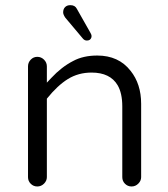

<svg xmlns="http://www.w3.org/2000/svg" viewBox="-20 -709 635 726"><path d="M293.9 -562.5Q299.8 -555.7 308.6 -555.7Q321.3 -555.7 325.2 -566.4Q326.2 -569.3 326.2 -573.7Q326.2 -578.1 320.3 -587.9L270.5 -675.8Q263.7 -689.5 246.1 -689.5Q233.4 -689.5 226.1 -682.1Q218.8 -674.8 218.8 -662.1Q218.8 -654.3 226.6 -642.6ZM157.2 -39.1V-335.9Q197.3 -385.7 236.8 -410.2Q276.4 -434.6 326.2 -434.6Q396.5 -434.6 424.8 -386.7Q442.4 -356.4 442.4 -306.6V-39.1Q442.4 -24.4 452.6 -14.2Q462.9 -3.9 477.5 -3.9Q492.2 -3.9 502.9 -14.6Q513.7 -25.4 513.7 -39.1V-316.4Q513.7 -391.6 473.6 -441.4Q428.7 -499 347.7 -499Q294.9 -499 256.8 -478.5Q212.9 -456.1 173.8 -414.1L157.2 -396.5V-458Q157.2 -472.7 146.5 -483.4Q135.7 -494.1 121.1 -494.1Q106.4 -494.1 96.2 -483.4Q85.9 -472.7 85.9 -458V-39.1Q85.9 -24.4 96.2 -14.2Q106.4 -3.9 121.1 -3.9Q135.7 -3.9 146.5 -14.6Q157.2 -25.4 157.2 -39.1Z"/></svg>

Font: FakePearl
Style: ExtraLight
Weight: 300
Version: Version 1.2